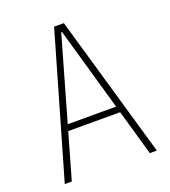

<svg xmlns="http://www.w3.org/2000/svg" viewBox="-134 -828 818 925"><g transform="rotate(-20 275.0 -365.0)"><path d="M39 0 250 -730H300L511 0H475L277 -693H273L75 0ZM130 -234V-266H420V-234Z"/></g></svg>

Font: M PLUS Code Latin SemiExpanded ExtraLight
Style: Regular
Weight: 250
Width: 6
Designer: Coji Morishita
Foundry: UNDERFOREST DESIGN
Version: Version 1.002; ttfautohint (v1.8.3)